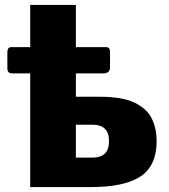

<svg xmlns="http://www.w3.org/2000/svg" viewBox="-20 -762 688 782"><path d="M103 0V-742H289V-368H385Q480 -368 530 -343Q580 -318 599 -277.5Q618 -237 618 -188Q618 -87 552.5 -43.5Q487 0 349 0ZM289 -120H355Q390 -120 407 -136.5Q424 -153 424 -187Q424 -221 407 -237.5Q390 -254 358 -254H289ZM428 -552V-487Q428 -463 399 -463H32Q19 -463 14.5 -468.5Q10 -474 10 -485V-550Q10 -570 26 -570H412Q428 -570 428 -552Z"/></svg>

Font: Libre Franklin Black
Style: Regular
Weight: 900
Designer: Pablo Impallari, Rodrigo Fuenzalida, Nhung Nguyen
Foundry: Impallari Type
Version: Version 3.000